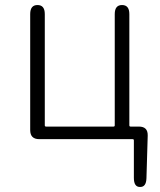

<svg xmlns="http://www.w3.org/2000/svg" viewBox="-20 -553 634 763"><path d="M536 190Q512 190 512 154V5Q512 0 507 0H136Q100 0 100 -36V-497Q100 -533 129 -533Q158 -533 158 -497V-55Q158 -50 163 -50H431Q436 -50 436 -55V-497Q436 -533 465 -533Q494 -533 494 -497V-55Q494 -50 499 -50H532Q568 -50 567 -14L562 155Q561 191 536 190Z"/></svg>

Font: Resource Han Rounded CN Light
Style: Regular
Weight: 300
Designer: Cyano Hao (round all glyphs); Ryoko NISHIZUKA 西塚涼子 (kana, bopomofo & ideographs); Paul D. Hunt (Latin, Greek & Cyrillic)
Foundry: Cyano Hao
Version: 0.990